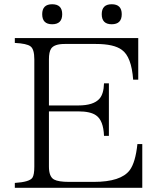

<svg xmlns="http://www.w3.org/2000/svg" viewBox="-20 -894 724 904"><path d="M225.6 -874Q272.9 -874 272.9 -827.1Q272.9 -779.8 225.6 -779.8Q178.7 -779.8 178.7 -827.1Q178.7 -874 225.6 -874ZM505.9 -874Q553.2 -874 553.2 -827.1Q553.2 -779.8 505.9 -779.8Q459 -779.8 459 -827.1Q459 -874 505.9 -874ZM49.8 -714.8H630.9V-519H606.9Q599.1 -627 553.7 -659.2Q516.6 -687 431.6 -687H284.7Q235.4 -687 220.7 -665Q210.4 -649.4 210.4 -614.7V-397.5H348.6Q420.9 -397.5 448.7 -429.7Q468.3 -452.1 469.7 -501.5H492.7V-254.4H469.7Q466.8 -327.1 432.6 -350.6Q406.2 -369.6 348.6 -369.6H210.4V-109.9Q210.4 -62 234.4 -48.8Q254.9 -37.6 305.7 -37.6H421.4Q549.3 -37.6 590.8 -92.8Q617.7 -128.9 627 -215.8H649.9V-9.8H49.8V-32.7Q119.6 -37.1 132.8 -57.6Q141.6 -71.3 141.6 -109.9V-614.7Q141.6 -662.6 123.5 -675.8Q106.4 -689 49.8 -691.9Z"/></svg>

Font: I.MingCP
Style: Regular
Weight: 400
Designer: I.Font Project
Version: Version 8.000; Sep 06, 2022